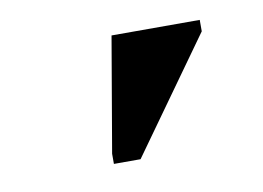

<svg xmlns="http://www.w3.org/2000/svg" viewBox="-38 -794 408 298"><g transform="rotate(-10 166.5 -644.5)"><path d="M121 -546V-562L152 -743H291V-725L163 -546Z"/></g></svg>

Font: Libra Serif Modern
Style: Bold
Weight: 700
Designer: Stefan Peev, Context Ltd
Foundry: Ascender Corporation
Version: Version 1.000